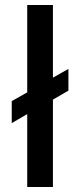

<svg xmlns="http://www.w3.org/2000/svg" viewBox="-20 -749 321 769"><path d="M89 0V-292L27 -256V-344L89 -379V-729H192V-438L254 -473V-386L192 -350V0Z"/></svg>

Font: Mona Sans Medium
Style: Regular
Weight: 500
Designer: Deni Anggara
Foundry: GitHub
Version: Version 2.000;Glyphs 3.2.3 (3260)